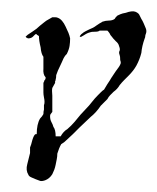

<svg xmlns="http://www.w3.org/2000/svg" viewBox="-20 -317 283 345"><path d="M52 8 44 5 37 2Q32 0 31 -3Q26 -11 29 -22L34 -42V-52Q35 -54 36 -57.5Q37 -61 38 -65Q41 -75 44 -76H46Q46 -94 52 -104Q56 -108 58 -112Q58 -117 59 -120V-128Q61 -133 59 -142Q58 -147 58 -151Q58 -155 58 -159V-168Q60 -172 60 -173Q62 -174 62 -178Q57 -183 58 -194V-215Q54 -220 53 -232Q50 -244 50 -252Q48 -254 47 -254Q45 -256 45 -256Q44 -256 42 -254Q40 -252 39 -251Q36 -248 30 -248L29 -249H28L26 -251L27 -252Q30 -255 32 -256L38 -260Q46 -265 52 -271Q56 -274 59.5 -277Q63 -280 67 -282L74 -286Q76 -286 79 -286Q82 -286 84 -285Q92 -282 98 -269Q101 -263 103 -258Q105 -253 106 -248Q106 -241 105 -234.5Q104 -228 100 -220L98 -218Q94 -213 91 -205Q89 -201 87.5 -197.5Q86 -194 84 -190L81 -182Q81 -177 80 -174Q80 -172 79 -171V-168L74 -159Q73 -155 74 -145V-116L71 -112Q70 -111 70 -108Q70 -102 72.5 -97.5Q75 -93 76 -89Q80 -84 80 -72H89Q94 -81 101 -85Q108 -91 114 -98Q125 -112 135 -122Q140 -127 145 -133.5Q150 -140 156 -146L161 -151Q165 -155 167 -156L173 -166Q175 -169 177 -172Q179 -175 180 -177L188 -189Q195 -198 196 -201Q198 -204 196 -209Q196 -216 195 -218Q193 -223 195 -226Q196 -229 194 -234Q193 -239 188 -243Q183 -248 181 -251Q178 -254 177 -257Q175 -260 173 -262H159Q157 -260 151 -260Q144 -260 142 -259Q138 -258 134.5 -256Q131 -254 128 -252Q127 -252 127 -251.5Q127 -251 126 -251Q122 -250 124 -253Q126 -256 128 -257Q130 -259 134 -261Q138 -263 140 -264Q148 -267 153 -271L159 -275Q163 -277 164 -278Q170 -280 175 -280Q182 -280 186 -283L188 -286Q188 -286 191 -289Q193 -290 196.5 -291.5Q200 -293 206 -294Q217 -298 223 -296Q228 -294 230 -291Q231 -289 232 -287Q233 -285 234 -283Q236 -280 238 -275.5Q240 -271 242 -266Q244 -261 242 -256Q241 -254 241 -252Q241 -250 240 -248Q235 -234 234 -222Q231 -210 225 -199Q220 -190 211 -181Q207 -177 203 -173Q199 -169 195 -164Q191 -157 184 -152Q181 -149 178 -146Q175 -143 173 -139L161 -127Q153 -115 143 -107L123 -88L111 -76L97 -63Q95 -61 93 -60L90 -58Q86 -51 83 -41Q83 -36 82 -31Q81 -26 80 -21Q79 -16 77.5 -12Q76 -8 74 -4Q69 4 61 7Q55 9 52 8Z"/></svg>

Font: Estonia
Style: Regular
Weight: 400
Designer: Robert E. Leuschke
Foundry: Robert E. Leuschke
Version: Version 1.014; ttfautohint (v1.8.3)